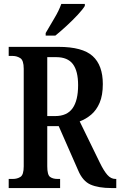

<svg xmlns="http://www.w3.org/2000/svg" viewBox="-20 -951 608 971"><path d="M24 0V-46H45Q67 -46 83.5 -56.5Q100 -67 100 -110V-603Q100 -646 82.5 -657Q65 -668 45 -668H24V-714H276Q397 -714 448.5 -667.5Q500 -621 500 -526Q500 -469 484 -431.5Q468 -394 441.5 -371.5Q415 -349 383 -337L485 -128Q505 -87 523 -66.5Q541 -46 564 -46H568V0H544Q478 0 438 -17.5Q398 -35 375 -90L277 -313H219V-110Q219 -67 233 -56.5Q247 -46 271 -46H284V0ZM259 -364Q319 -364 347 -403.5Q375 -443 375 -520Q375 -592 348.5 -627Q322 -662 264 -662H219V-364ZM211 -784Q231 -819 254.5 -858Q278 -897 290 -931H409V-921Q399 -904 373.5 -876.5Q348 -849 317 -820.5Q286 -792 260 -771H211Z"/></svg>

Font: Noto Serif Bengali ExtraCondensed SemiBold
Style: Regular
Weight: 600
Width: 2
Designer: Juan Bruce, Universal Thirst, Indian Type Foundry and the Monotype Design Team.
Foundry: Monotype Imaging Inc.
Version: Version 2.003; ttfautohint (v1.8.4.7-5d5b)